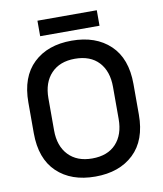

<svg xmlns="http://www.w3.org/2000/svg" viewBox="-93 -924 859 1013"><g transform="rotate(-10 336.5 -417.5)"><path d="M336 14Q207 14 131 -58.5Q55 -131 55 -268V-432Q55 -569 131 -641.5Q207 -714 336 -714Q465 -714 541.5 -641.5Q618 -569 618 -432V-268Q618 -131 541.5 -58.5Q465 14 336 14ZM336 -83Q419 -83 464 -131.5Q509 -180 509 -264V-436Q509 -520 464 -568.5Q419 -617 336 -617Q255 -617 209 -568.5Q163 -520 163 -436V-264Q163 -180 209 -131.5Q255 -83 336 -83ZM177 -766V-849H495V-766Z"/></g></svg>

Font: Space Grotesk Light Medium
Style: Regular
Weight: 500
Version: Version 2.000